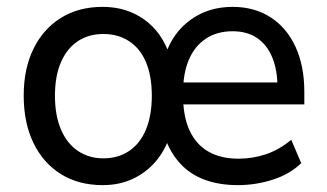

<svg xmlns="http://www.w3.org/2000/svg" viewBox="-20 -530 952 559"><path d="M279 9Q209 9 157.5 -23Q106 -55 77.5 -113.5Q49 -172 49 -252Q49 -330 77.5 -388Q106 -446 157.5 -478Q209 -510 279 -510Q348 -510 399.5 -473.5Q451 -437 474 -369H461Q483 -435 535 -472.5Q587 -510 657 -510Q721 -510 768 -479.5Q815 -449 840.5 -393.5Q866 -338 866 -263V-226H492V-290H804L788 -274Q788 -325 773 -362Q758 -399 729 -419Q700 -439 657 -439Q612 -439 579.5 -417.5Q547 -396 530 -356.5Q513 -317 513 -261V-252Q513 -191 532 -150Q551 -109 587 -88.5Q623 -68 674 -68Q716 -68 754.5 -81Q793 -94 828 -123L857 -55Q824 -23 774.5 -7Q725 9 672 9Q619 9 576.5 -6.5Q534 -22 504.5 -54Q475 -86 459 -133H474Q460 -91 432.5 -59Q405 -27 366 -9Q327 9 279 9ZM281 -69Q324 -69 356 -90.5Q388 -112 405 -153Q422 -194 422 -251Q422 -309 405 -349Q388 -389 356 -410Q324 -431 281 -431Q238 -431 206.5 -410Q175 -389 157.5 -349Q140 -309 140 -251Q140 -194 157.5 -153Q175 -112 207 -90.5Q239 -69 281 -69Z"/></svg>

Font: Nunitoga
Style: Medium
Weight: 500
Designer: Vernon Adams
Foundry: Vernon Adams
Version: Version 1.0